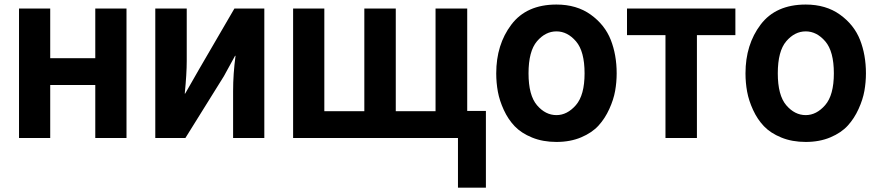

<svg xmlns="http://www.w3.org/2000/svg" viewBox="-20 -613 3899 853"><path d="M64.5 0V-575.2H203.1V-354.5H403.3V-575.2H542V0H403.3V-235.4H203.1V0Z M669.9 0V-575.2H809.6V-341.8Q809.6 -285.2 800.8 -197.3H802.7L865.2 -306.6L1021.5 -575.2H1154.3V0H1015.6V-208Q1015.6 -284.2 1026.4 -365.2H1024.4L974.6 -274.4L803.7 0Z M2014.6 -120.1H2138.7V220.7H2014.6ZM1282.2 0V-575.2H1420.9V-119.1H1598.6V-575.2H1738.3V-119.1H1915V-575.2H2055.7V0Z M2328.1 -287.1Q2328.1 -189.5 2365.7 -145.5Q2403.3 -101.6 2452.1 -101.6Q2500 -101.6 2538.6 -146Q2577.1 -190.4 2577.1 -287.1Q2577.1 -384.8 2539.1 -429.2Q2501 -473.6 2452.1 -473.6Q2403.3 -473.6 2365.7 -429.7Q2328.1 -385.7 2328.1 -287.1ZM2184.6 -287.1Q2184.6 -415 2252 -503.9Q2319.3 -592.8 2452.1 -592.8Q2542 -592.8 2604.5 -547.9Q2667 -502.9 2693.4 -436Q2719.7 -369.1 2719.7 -287.1Q2719.7 -248 2712.9 -209.5Q2706.1 -170.9 2687 -128.9Q2668 -86.9 2639.2 -55.2Q2610.4 -23.4 2562 -2.9Q2513.7 17.6 2452.1 17.6Q2391.6 17.6 2343.8 -2Q2295.9 -21.5 2266.6 -52.2Q2237.3 -83 2218.3 -124.5Q2199.2 -166 2191.9 -205.6Q2184.6 -245.1 2184.6 -287.1Z M2765.6 -457V-575.2H3247.1V-457H3076.2V0H2936.5V-457Z M3435.5 -287.1Q3435.5 -189.5 3473.1 -145.5Q3510.7 -101.6 3559.6 -101.6Q3607.4 -101.6 3646 -146Q3684.6 -190.4 3684.6 -287.1Q3684.6 -384.8 3646.5 -429.2Q3608.4 -473.6 3559.6 -473.6Q3510.7 -473.6 3473.1 -429.7Q3435.5 -385.7 3435.5 -287.1ZM3292 -287.1Q3292 -415 3359.4 -503.9Q3426.8 -592.8 3559.6 -592.8Q3649.4 -592.8 3711.9 -547.9Q3774.4 -502.9 3800.8 -436Q3827.1 -369.1 3827.1 -287.1Q3827.1 -248 3820.3 -209.5Q3813.5 -170.9 3794.4 -128.9Q3775.4 -86.9 3746.6 -55.2Q3717.8 -23.4 3669.4 -2.9Q3621.1 17.6 3559.6 17.6Q3499 17.6 3451.2 -2Q3403.3 -21.5 3374 -52.2Q3344.7 -83 3325.7 -124.5Q3306.6 -166 3299.3 -205.6Q3292 -245.1 3292 -287.1Z"/></svg>

Font: Gothic A1 ExtraBold
Style: Regular
Weight: 800
Designer: HanYang I&C Co.,Ltd.
Foundry: HanYang I&C Co.,Ltd.
Version: Version 2.50